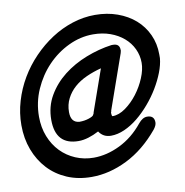

<svg xmlns="http://www.w3.org/2000/svg" viewBox="-111 -823 913 949"><g transform="rotate(-10 345.5 -348.0)"><path d="M550 -175Q571 -201 594 -201Q630 -201 630 -166Q630 -151 615 -132Q541 -43 452 1Q363 45 274 45Q206 45 151 21.5Q96 -2 57 -44Q18 -86 -3.5 -143Q-25 -200 -25 -267Q-25 -328 -7.5 -387Q10 -446 41 -498.5Q72 -551 115 -595.5Q158 -640 208 -672.5Q258 -705 314 -723Q370 -741 427 -741Q488 -741 539.5 -722.5Q591 -704 628 -671.5Q665 -639 686 -593.5Q707 -548 707 -494V-475Q704 -442 689.5 -404.5Q675 -367 652.5 -329.5Q630 -292 600.5 -257.5Q571 -223 538.5 -196.5Q506 -170 471 -154.5Q436 -139 403 -139Q364 -139 343 -171Q317 -157 290.5 -149Q264 -141 241 -141Q125 -141 125 -267Q125 -334 156.5 -388Q188 -442 238.5 -481.5Q289 -521 353 -546Q417 -571 482 -580H490Q523 -580 523 -548Q523 -545 523 -543.5Q523 -542 521 -537V-535L425 -262Q425 -258 422 -251Q422 -246 423 -239.5Q424 -233 427 -233Q459 -233 492.5 -257Q526 -281 553 -316.5Q580 -352 597 -393Q614 -434 614 -468Q614 -505 598.5 -538Q583 -571 554.5 -595.5Q526 -620 487 -634Q448 -648 401 -648Q338 -648 278 -619.5Q218 -591 171.5 -542.5Q125 -494 96.5 -429.5Q68 -365 68 -293Q68 -239 86 -193.5Q104 -148 135.5 -115.5Q167 -83 209.5 -65Q252 -47 300 -47Q366 -47 432.5 -79.5Q499 -112 550 -175ZM339 -267Q338 -266 337.5 -265Q337 -264 336 -263L411 -476Q372 -466 336.5 -450Q301 -434 275 -411Q249 -388 233.5 -357.5Q218 -327 218 -290Q218 -237 261 -234Q287 -234 309 -241.5Q331 -249 333 -256Z"/></g></svg>

Font: Discipuli Britannica Bold
Style: Regular
Weight: 700
Designer: Peter Wiegel
Foundry: Peter Wiegel
Version: Version 0.001 2009